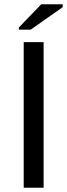

<svg xmlns="http://www.w3.org/2000/svg" viewBox="-20 -887 318 907"><path d="M92 0V-688H186V0ZM69 -747V-757L175 -867H276V-853L125 -747Z"/></svg>

Font: Libra Sans
Style: Regular
Weight: 400
Foundry: Context Ltd
Version: Version 1.000; ttfautohint (v1.3)